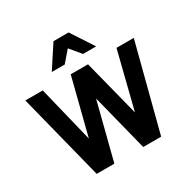

<svg xmlns="http://www.w3.org/2000/svg" viewBox="-200 -1119 1295 1308"><g transform="rotate(-30 447.5 -465.0)"><path d="M699 0 874 -676H738L627 -232L514 -676H378L266 -235L158 -676H21L192 0H331L445 -447L558 0ZM520 -754H623L508 -930H389L274 -754H376L449 -839Z"/></g></svg>

Font: Fog Sans
Style: Bold
Weight: 700
Foundry: Intel Corporation
Version: Version 1.00